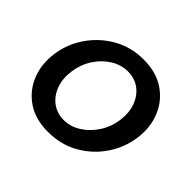

<svg xmlns="http://www.w3.org/2000/svg" viewBox="-130 -698 875 875"><g transform="rotate(45 307.5 -261.0)"><path d="M268 10Q187 10 132 -27.5Q77 -65 52.5 -126.5Q28 -188 38 -261Q48 -334 90 -395.5Q132 -457 197.5 -494.5Q263 -532 344 -532Q426 -532 481 -494.5Q536 -457 561 -395.5Q586 -334 576 -261Q566 -188 524.5 -126.5Q483 -65 417.5 -27.5Q352 10 268 10ZM281 -79Q324 -79 363 -103.5Q402 -128 429 -169.5Q456 -211 463 -261Q470 -313 455 -354Q440 -395 408 -419Q376 -443 332 -443Q289 -443 250 -419Q211 -395 184 -353.5Q157 -312 150 -260Q143 -208 158.5 -167Q174 -126 206 -102.5Q238 -79 281 -79Z"/></g></svg>

Font: Raleway SemiBold
Style: Italic
Weight: 600
Italic angle: -12°
Designer: Matt McInerney, Pablo Impallari, Rodrigo Fuenzalida
Foundry: Matt McInerney, Pablo Impallari, Rodrigo Fuenzalida
Version: Version 4.026